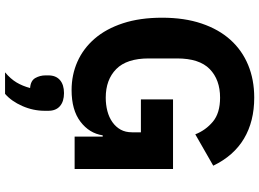

<svg xmlns="http://www.w3.org/2000/svg" viewBox="-153 -597 1025 759"><g transform="rotate(90 359.5 -217.5)"><path d="M50 0ZM520 -111H515Q507 -58 461 -23Q415 12 336 12Q276 12 224 -11Q172 -34 133 -79Q94 -124 72 -191Q50 -258 50 -346Q50 -434 73 -502Q96 -570 137.5 -616Q179 -662 237 -686Q295 -710 366 -710Q460 -710 528 -669.5Q596 -629 635 -548L511 -477Q495 -518 461 -546.5Q427 -575 366 -575Q295 -575 253 -534Q211 -493 211 -405V-293Q211 -206 253 -164.5Q295 -123 366 -123Q394 -123 419 -129.5Q444 -136 463 -149.5Q482 -163 492.5 -182Q503 -201 503 -227V-262H373V-389H648V0H520ZM348 42Q381 42 399.5 58Q418 74 418 104V118Q418 164 399 207Q380 250 351 275H266Q292 253 306 229.5Q320 206 328 176Q299 174 288.5 155.5Q278 137 278 115V104Q278 74 296.5 58Q315 42 348 42Z"/></g></svg>

Font: Aneliza ExtraBold
Style: Regular
Weight: 800
Designer: Mike Abbink, Paul van der Laan, Pieter van Rosmalen
Foundry: Bold Monday
Version: Version 3.001;September 8, 2019;FontCreator 11.5.0.2425 64-b